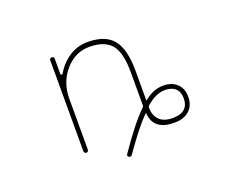

<svg xmlns="http://www.w3.org/2000/svg" viewBox="-103 -733 1205 982"><g transform="rotate(-20 500.0 -242.0)"><path d="M446.3 69.3Q436.5 62.5 443.4 52.7Q539.1 -86.9 600.6 -144.5Q603.5 -147.5 603.5 -152.3V-334Q603.5 -439.5 568.4 -483.4Q531.2 -528.3 447.3 -528.3Q371.1 -528.3 316.4 -465.8Q261.7 -403.3 261.7 -314.5V-37.1Q261.7 -32.2 258.3 -28.3Q254.9 -24.4 249.5 -24.4Q244.1 -24.4 240.7 -28.3Q237.3 -32.2 237.3 -37.1V-532.2Q237.3 -537.1 240.7 -540.5Q244.1 -543.9 249.5 -543.9Q254.9 -543.9 258.3 -540.5Q261.7 -537.1 261.7 -532.2V-449.2Q261.7 -444.3 265.6 -443.4H266.6Q270.5 -442.4 273.4 -446.3Q295.9 -486.3 335 -516.6Q384.8 -554.7 447.3 -554.7Q543.9 -554.7 585.9 -502.9Q628.9 -450.2 628.9 -334V-173.8Q628.9 -168.9 631.8 -171.9L636.7 -175.8Q683.6 -212.9 735.4 -212.9Q782.2 -212.9 809.6 -186.5Q836.9 -160.2 836.9 -116.2Q836.9 -68.4 807.6 -42Q778.3 -14.6 725.6 -14.6Q669.9 -14.6 640.6 -37.1Q611.3 -58.6 606.4 -102.5V-108.4Q606.4 -109.4 605 -109.9Q603.5 -110.4 602.5 -109.4L598.6 -105.5Q549.8 -57.6 462.9 66.4Q459 71.3 454.1 71.3Q450.2 71.3 446.3 69.3ZM735.4 -188.5Q685.5 -188.5 631.8 -140.6Q628.9 -137.7 628.9 -132.8Q628.9 -87.9 654.3 -63.5Q678.7 -40 725.6 -40Q768.6 -40 790 -58.6Q812.5 -78.1 812.5 -116.2Q812.5 -151.4 792.5 -169.9Q772.5 -188.5 735.4 -188.5Z"/></g></svg>

Font: Rounded Mgen+ 1m thin
Style: Regular
Weight: 100
Designer: [Source Han Sans]
Ryoko NISHIZUKA  (kana & ideographs); Paul D. Hunt (Latin, Greek & Cyrillic); Wenlong ZHANG  (bopomofo
Version: Version 1.059.20150602